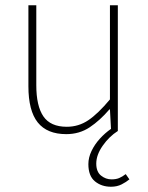

<svg xmlns="http://www.w3.org/2000/svg" viewBox="-20 -498 564 730"><path d="M402 212Q366 212 341 191.5Q316 171 316 126Q316 101 328 76Q340 51 359.5 29.5Q379 8 402 -8L398 -82H396Q360 -40 321 -14Q282 12 232 12Q159 12 123.5 -32.5Q88 -77 88 -170V-478H118V-174Q118 -95 145 -55.5Q172 -16 234 -16Q279 -16 316 -41Q353 -66 398 -120V-478H428V0Q395 21 370.5 56Q346 91 346 124Q346 155 364 169.5Q382 184 404 184Q421 184 433 179Q445 174 458 164L472 184Q460 194 442.5 203Q425 212 402 212Z"/></svg>

Font: Source Sans 3 Variable
Style: Regular
Weight: 200
Designer: Paul D. Hunt
Foundry: Adobe Systems Incorporated
Version: Version 3.026